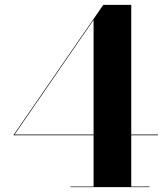

<svg xmlns="http://www.w3.org/2000/svg" viewBox="-20 -770 680 790"><path d="M270 0V-2.5H365V-688L40 -216.5H630V-213.5H35L405 -750H520V-2.5H595V0Z"/></svg>

Font: Bodoni Moda 72pt
Style: Bold
Weight: 700
Designer: Owen Earl
Foundry: indestructible type
Version: Version 2.004